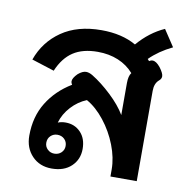

<svg xmlns="http://www.w3.org/2000/svg" viewBox="-76 -729 792 812"><g transform="rotate(10 320.0 -322.5)"><path d="M540 -514Q555 -514 573 -492Q591 -468 591 -455Q591 -444 581 -436Q562 -420 562 -388V0H449V-30Q449 -80 428 -134Q407 -188 371.5 -233Q336 -278 295 -301Q258 -286 229.5 -255Q201 -224 190 -186Q205 -192 223 -192Q262 -192 287.5 -165.5Q313 -139 313 -94Q313 -49 282 -19.5Q251 10 198 10Q146 10 113.5 -24Q81 -58 81 -111Q81 -192 118.5 -253Q156 -314 222 -354Q217 -361 217 -368Q217 -382 237 -402Q256 -418 271 -418Q284 -418 299 -409Q340 -384 383 -343.5Q426 -303 449 -264V-401Q449 -432 460 -446Q433 -477 393.5 -493.5Q354 -510 305 -510Q241 -510 200 -483Q159 -456 135 -399L38 -430Q66 -509 134 -556Q202 -603 305 -603Q393 -603 454 -568Q505 -627 568 -655L615 -584Q557 -556 518 -517L525 -509Q532 -514 540 -514ZM157 -94Q157 -77 169 -65.5Q181 -54 198 -54Q216 -54 228 -65.5Q240 -77 240 -94Q240 -112 228 -123.5Q216 -135 198 -135Q181 -135 169 -123.5Q157 -112 157 -94Z"/></g></svg>

Font: Niramit SemiBold
Style: Regular
Weight: 600
Designer: Katatrad Aksorn Co.,Ltd.
Foundry: Cadson Demak Co.,Ltd.
Version: Version 1.001; ttfautohint (v1.6)